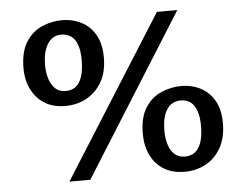

<svg xmlns="http://www.w3.org/2000/svg" viewBox="-47 -654 926 723"><g transform="rotate(-5 416.5 -292.5)"><path d="M571 -597H648L266 11H187ZM52 -429Q52 -491 75.5 -528Q99 -565 136 -581Q173 -597 213 -597Q250 -597 283 -581Q316 -565 336.5 -531Q357 -497 357 -443Q357 -388 335 -350.5Q313 -313 277 -293.5Q241 -274 197 -274Q151 -274 119 -294Q87 -314 69.5 -349Q52 -384 52 -429ZM134 -433Q134 -405 141.5 -381.5Q149 -358 164 -344Q179 -330 203 -330Q226 -330 241.5 -342Q257 -354 265 -379Q273 -404 273 -441Q273 -473 266 -495.5Q259 -518 243.5 -530.5Q228 -543 204 -543Q184 -543 168.5 -531.5Q153 -520 143.5 -495.5Q134 -471 134 -433ZM478 -144Q478 -206 501.5 -242.5Q525 -279 562 -295Q599 -311 639 -311Q676 -311 708.5 -295Q741 -279 761.5 -245Q782 -211 782 -158Q782 -103 760.5 -65Q739 -27 703 -7.5Q667 12 623 12Q577 12 544.5 -8Q512 -28 495 -63.5Q478 -99 478 -144ZM560 -148Q560 -119 567.5 -95.5Q575 -72 590 -58.5Q605 -45 629 -45Q651 -45 666.5 -56.5Q682 -68 690.5 -92.5Q699 -117 699 -156Q699 -187 691.5 -210Q684 -233 669 -245Q654 -257 630 -257Q610 -257 594 -245.5Q578 -234 569 -210Q560 -186 560 -148Z"/></g></svg>

Font: Literata Medium
Style: Italic
Weight: 500
Italic angle: -2°
Designer: Latin by Veronika Burian and Jose Scaglione. Greek by Irene Vlachou. Cyrillic by Vera Evstafieva
Foundry: TypeTogether
Version: Version 3.103;gftools[0.9.29]